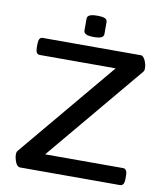

<svg xmlns="http://www.w3.org/2000/svg" viewBox="-93 -944 886 1022"><g transform="rotate(10 350.0 -433.5)"><path d="M84 0Q77 0 70.5 -6.5Q64 -13 60 -23Q56 -33 53.5 -44Q51 -55 51 -62Q51 -67 51.5 -72.5Q52 -78 57 -85L529 -649L559 -608H84Q62 -608 62 -644V-664Q62 -700 84 -700H615Q622 -700 628 -693.5Q634 -687 638.5 -677Q643 -667 645.5 -656.5Q648 -646 648 -637Q648 -631 647.5 -626Q647 -621 642 -615L170 -51L141 -92H625Q648 -92 648 -56V-36Q648 0 625 0ZM350 -752Q321 -752 308.5 -758.5Q296 -765 296 -777V-842Q296 -854 308.5 -860.5Q321 -867 350 -867Q380 -867 392 -861Q404 -855 404 -842V-777Q404 -765 392 -758.5Q380 -752 350 -752Z"/></g></svg>

Font: Asap Expanded Medium
Style: Regular
Weight: 500
Width: 7
Designer: Pablo Cosgaya
Foundry: Omnibus-Type
Version: Version 3.001